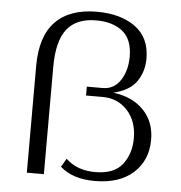

<svg xmlns="http://www.w3.org/2000/svg" viewBox="-52 -759 771 819"><g transform="rotate(5 333.5 -350.0)"><path d="M235 -38 256 -74Q304 -28 382 -28Q463 -28 498.5 -74Q534 -120 534 -186Q534 -259 492.5 -304.5Q451 -350 386 -350H315V-388H383Q431 -388 458.5 -429.5Q486 -471 486 -531Q486 -605 444 -639Q402 -673 331 -673Q246 -673 205.5 -621.5Q165 -570 165 -460V0H92V-457Q92 -584 153 -647Q214 -710 331 -710Q432 -710 495 -664.5Q558 -619 558 -529Q558 -474 529 -431.5Q500 -389 430 -372Q512 -362 560 -312.5Q608 -263 608 -186Q608 -98 548.5 -44Q489 10 383 10Q288 10 235 -38Z"/></g></svg>

Font: Fahkwang Light
Style: Regular
Weight: 300
Version: Version 1.000; ttfautohint (v1.6)